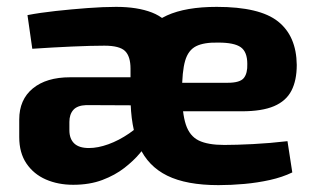

<svg xmlns="http://www.w3.org/2000/svg" viewBox="-20 -527 919 559"><path d="M611 -507Q736 -507 789.5 -464.5Q843 -422 844 -338Q844 -293 828.5 -263Q813 -233 778 -218Q743 -203 684 -203H417V-286H643Q679 -286 690 -300Q701 -314 700 -341Q700 -376 681 -389.5Q662 -403 616 -403Q574 -404 551 -392.5Q528 -381 519 -350Q510 -319 510 -260Q510 -198 521 -164.5Q532 -131 558.5 -118Q585 -105 633 -105Q667 -105 716.5 -107.5Q766 -110 817 -116L831 -25Q802 -11 766 -3Q730 5 691.5 8.5Q653 12 616 12Q523 12 467 -15.5Q411 -43 385.5 -100Q360 -157 360 -246Q360 -343 385.5 -400Q411 -457 466 -482Q521 -507 611 -507ZM449 -302 448 -220 231 -221Q205 -220 193.5 -207Q182 -194 182 -172V-148Q182 -123 196 -109.5Q210 -96 239 -96Q265 -96 295.5 -107Q326 -118 356 -138.5Q386 -159 409 -186L414 -118Q405 -102 387 -80.5Q369 -59 342 -38Q315 -17 278 -3Q241 11 193 11Q149 11 113.5 -4.5Q78 -20 57 -51Q36 -82 36 -128V-179Q36 -237 75.5 -269.5Q115 -302 184 -302ZM318 -507Q380 -507 422.5 -490.5Q465 -474 487 -434.5Q509 -395 509 -327V-233H360V-327Q360 -363 344 -378.5Q328 -394 284 -394Q246 -394 189.5 -391.5Q133 -389 74 -385L60 -483Q96 -490 142 -495Q188 -500 234.5 -503.5Q281 -507 318 -507Z"/></svg>

Font: Exo 2
Style: Bold
Weight: 700
Designer: Natanael Gama
Foundry: Natanael Gama
Version: Version 2.010